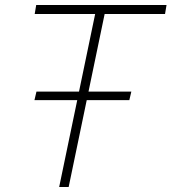

<svg xmlns="http://www.w3.org/2000/svg" viewBox="-20 -749 687 769"><path d="M118 -348 126 -382H506L498 -348ZM217 0 363 -702H401L255 0ZM119 -693 125 -729H647L641 -693Z"/></svg>

Font: Mona Sans ExtraLight
Style: Italic
Weight: 200
Italic angle: -11.6951°
Designer: Deni Anggara
Foundry: GitHub
Version: Version 2.000